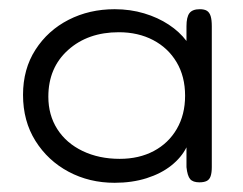

<svg xmlns="http://www.w3.org/2000/svg" viewBox="-20 -707 528 417"><path d="M414 -687Q424 -687 429.5 -683.5Q435 -680 437.5 -672Q440 -664 440 -650V-344Q440 -332 437.5 -324.5Q435 -317 429 -314Q423 -311 413 -311Q399 -311 393 -318Q387 -325 385 -344V-387Q374 -365 352 -347.5Q330 -330 298.5 -320Q267 -310 229 -310Q174 -310 129 -334Q84 -358 57 -401Q30 -444 30 -501Q30 -557 57 -599Q84 -641 129 -664Q174 -687 229 -687Q263 -687 293 -678Q323 -669 346.5 -653.5Q370 -638 385 -618V-650Q385 -670 391.5 -678.5Q398 -687 414 -687ZM240 -362Q282 -362 314 -379Q346 -396 364 -427Q382 -458 382 -499Q382 -541 363.5 -572Q345 -603 312.5 -620Q280 -637 238 -637Q171 -637 128 -598.5Q85 -560 85 -497Q85 -457 104.5 -426.5Q124 -396 159.5 -379Q195 -362 240 -362Z"/></svg>

Font: Fredoka SemiExpanded Light
Style: Regular
Weight: 300
Width: 6
Designer: Ben Nathan
Foundry: Milena B. Brandão, Ben Nathan
Version: Version 2.001